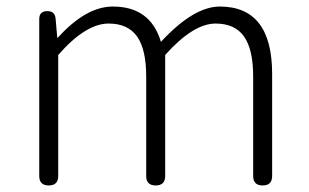

<svg xmlns="http://www.w3.org/2000/svg" viewBox="-20 -567 944 587"><path d="M129 0Q100 0 100 -29V-266V-509Q100 -533 125 -533Q148 -533 150 -510L155 -452H157Q243 -547 325 -547Q440 -547 472 -439Q572 -547 652 -547Q812 -547 812 -341V-29Q812 0 783 0Q754 0 754 -29V-333Q754 -416 726 -455.5Q698 -495 639 -495Q571 -495 485 -399V-29Q485 0 456 0Q427 0 427 -29V-333Q427 -416 399 -455.5Q371 -495 312 -495Q242 -495 158 -399V-29Q158 0 129 0Z"/></svg>

Font: GenSenRounded TW L
Style: Regular
Weight: 300
Version: Version 1.501;PS 1;hotconv 16.6.51;makeotf.lib2.5.65220